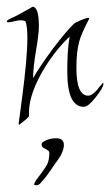

<svg xmlns="http://www.w3.org/2000/svg" viewBox="-41 -339 326 568"><path d="M16 30Q14 28 14 27Q15 20 17.5 2Q20 -16 24 -47Q32 -107 36 -152Q40 -197 40 -227Q40 -258 35 -275Q31 -279 19 -279Q13 -279 1 -276Q-11 -273 -16 -273Q-21 -273 -21 -276Q-21 -280 7 -292Q55 -318 55 -319Q74 -319 74 -262Q74 -237 65 -186Q61 -161 59 -142.5Q57 -124 57 -111V-108Q66 -124 80.5 -145.5Q95 -167 114 -193Q155 -247 177 -268Q181 -272 197.5 -279Q214 -286 220 -286Q223 -286 223 -284Q199 -238 193 -215Q185 -185 185 -138Q185 -56 220 -56Q232 -56 248 -75Q250 -79 254.5 -83.5Q259 -88 264 -95L265 -91Q265 -80 242 -51Q220 -23 207 -23Q158 -23 158 -127Q158 -156 159.5 -182Q161 -208 165 -231Q140 -207 119.5 -180Q99 -153 82 -123Q41 -50 45 5Q40 11 32.5 17Q25 23 16 30ZM60 208Q60 201 71 187Q82 173 87 165Q101 147 103 134Q105 121 105 114Q105 108 99.5 105Q94 102 88 98.5Q82 95 82 88Q82 82 95.5 76Q109 70 125 70Q148 70 148 90Q148 99 143.5 110.5Q139 122 131 133Q121 146 108.5 165Q96 184 82 199Q73 212 60 208Z"/></svg>

Font: Shalimar
Style: Regular
Weight: 400
Designer: Robert E. Leuschke
Foundry: Robert E. Leuschke
Version: Version 1.010; ttfautohint (v1.8.3)